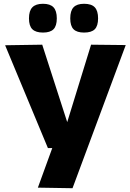

<svg xmlns="http://www.w3.org/2000/svg" viewBox="-20 -782 684 1014"><path d="M180 209 256 0H233L7 -543L203 -546L335 -137L461 -546L644 -544L363 212ZM424 -610Q386 -610 368.5 -627.5Q351 -645 351 -685Q351 -725 368.5 -743.5Q386 -762 424 -762Q463 -762 480.5 -743.5Q498 -725 498 -685Q498 -645 480.5 -627.5Q463 -610 424 -610ZM207 -610Q169 -610 151 -627.5Q133 -645 133 -685Q133 -725 151 -743.5Q169 -762 207 -762Q245 -762 262.5 -743.5Q280 -725 280 -685Q280 -645 262.5 -627.5Q245 -610 207 -610Z"/></svg>

Font: Georama SemiExpanded
Style: Bold
Weight: 700
Width: 6
Designer: Jean-Baptiste Levee
Foundry: Production Type
Version: Version 1.001